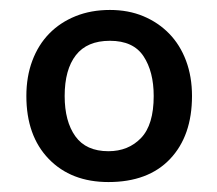

<svg xmlns="http://www.w3.org/2000/svg" viewBox="-20 -660 437 386"><path d="M366 -467Q366 -387 322 -340.5Q278 -294 198 -294Q123 -294 78 -340.5Q33 -387 33 -467Q33 -506 45 -538Q57 -570 79 -592.5Q101 -615 132 -627.5Q163 -640 201 -640Q238 -640 268 -627.5Q298 -615 320 -592.5Q342 -570 354 -538Q366 -506 366 -467ZM289 -467Q289 -516 268.5 -547Q248 -578 201 -578Q155 -578 132.5 -549Q110 -520 110 -467Q110 -416 131.5 -386Q153 -356 198 -356Q238 -356 263.5 -382.5Q289 -409 289 -467Z"/></svg>

Font: Mukta Vaani SemiBold
Style: Regular
Weight: 600
Designer: Noopur Datye, Girish Dalvi, Yashodeep Gholap, Pallavi Karambelkar
Foundry: Ek Type
Version: Version 2.538;PS 1.000;hotconv 16.6.51;makeotf.lib2.5.65220;